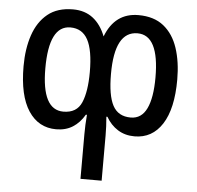

<svg xmlns="http://www.w3.org/2000/svg" viewBox="-54 -605 908 886"><g transform="rotate(5 400.0 -162.0)"><path d="M552 -550Q624 -550 669 -514Q714 -478 735 -414.5Q756 -351 756 -269Q756 -134 710 -62.5Q664 9 582 9Q538 9 504.5 -12Q471 -33 450 -70H445Q447 -48 448 -26Q449 -4 449 17V226H351V19Q351 -2 352 -25Q353 -48 355 -71H350Q328 -33 295.5 -12.5Q263 8 219 8Q137 8 90.5 -62.5Q44 -133 44 -269Q44 -350 65.5 -413.5Q87 -477 132 -513.5Q177 -550 249 -550Q304 -550 341.5 -521Q379 -492 400 -438Q443 -550 552 -550ZM244 -466Q145 -466 145 -268Q145 -76 245 -76Q307 -76 329 -127Q351 -178 351 -269Q351 -370 325 -418Q299 -466 244 -466ZM555 -466Q449 -466 449 -269Q449 -169 474 -122.5Q499 -76 557 -76Q607 -76 631 -126Q655 -176 655 -270Q655 -466 555 -466Z"/></g></svg>

Font: Noto Sans Condensed Medium
Style: Regular
Weight: 500
Width: 3
Designer: Monotype Design Team
Foundry: Monotype Imaging Inc.
Version: Version 2.013; ttfautohint (v1.8.4.7-5d5b)